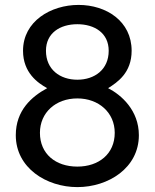

<svg xmlns="http://www.w3.org/2000/svg" viewBox="-20 -745 626 777"><path d="M293 12.2C418.5 12.2 542 -65.4 542 -197.8C542 -298.3 471.2 -360.8 417.5 -388.2C455.6 -412.1 512.7 -450.7 512.7 -539.6C512.7 -659.2 410.2 -725.1 297.9 -725.1C186 -725.1 73.2 -659.2 73.2 -539.6C73.2 -450.7 132.8 -409.2 170.9 -388.2C107.9 -354 43.9 -298.3 43.9 -197.8C43.9 -65.4 168 12.2 293 12.2ZM419.9 -539.6C419.9 -463.4 362.8 -422.4 293 -422.4C223.1 -422.4 166 -463.4 166 -539.6C166 -611.3 223.1 -647 293 -647C362.8 -647 419.9 -611.3 419.9 -539.6ZM444.3 -207.5C444.3 -122.1 379.9 -70.8 293 -70.8C205.1 -70.8 141.6 -122.1 141.6 -207.5C141.6 -289.1 205.1 -346.7 293 -346.7C379.9 -346.7 444.3 -289.1 444.3 -207.5Z"/></svg>

Font: Andika
Style: Regular
Weight: 400
Designer: Victor Gaultney, Annie Olsen, Julie Remington, Don Collingsworth, Eric Hays
Foundry: SIL International
Version: Version 1.000